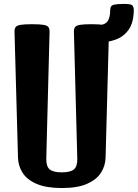

<svg xmlns="http://www.w3.org/2000/svg" viewBox="-20 -948 699 974"><path d="M293.5 5.9Q214.8 5.9 166 -15.1Q117.2 -36.1 94.7 -71.3Q72.3 -106.4 71.3 -148.9L53.7 -784.7Q53.2 -801.8 59.3 -810.3Q65.4 -818.8 84.7 -822Q104 -825.2 142.6 -825.2Q181.2 -825.2 200.4 -822Q219.7 -818.8 225.8 -810.3Q231.9 -801.8 231.4 -784.7L214.8 -144.5Q213.9 -103.5 232.2 -88.6Q250.5 -73.7 293.5 -73.7Q336.9 -73.7 355 -88.6Q373 -103.5 372.1 -144.5L355 -784.7Q354.5 -801.8 360.6 -810.3Q366.7 -818.8 386 -822Q405.3 -825.2 443.8 -825.2Q482.4 -825.2 501.7 -822Q521 -818.8 527.1 -810.3Q533.2 -801.8 532.7 -784.7L515.6 -148.9Q514.6 -106.4 491.9 -71.3Q469.2 -36.1 420.9 -15.1Q372.6 5.9 293.5 5.9ZM474.6 -820.3Q510.7 -820.3 524.9 -839.1Q539.1 -857.9 539.1 -897.9Q539.1 -919.9 557.6 -924.1Q576.2 -928.2 609.4 -928.2Q647 -928.2 652.8 -919.2Q658.7 -910.2 658.7 -900.4Q658.7 -833.5 632.3 -796.9Q606 -760.3 563.7 -746.1Q521.5 -731.9 474.6 -731.9L467.3 -795.9Z"/></svg>

Font: Denk One
Style: Regular
Weight: 400
Designer: Irina Smirnova, Eben Sorkin
Foundry: Sorkin Type Co.f
Version: Version 1.004; ttfautohint (v1.8.4.7-5d5b);gftools[0.9.23]